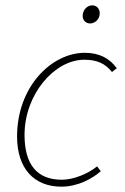

<svg xmlns="http://www.w3.org/2000/svg" viewBox="-20 -688 468 720"><path d="M210 12C272 12 326 -18 358 -46L344 -64C312 -38 258 -14 212 -14C118 -14 72 -72 72 -182C72 -334 184 -464 296 -464C344 -464 374 -450 400 -418L418 -432C392 -468 354 -490 298 -490C174 -490 44 -364 44 -176C44 -56 108 12 210 12ZM318 -600C336 -600 354 -616 354 -638C354 -656 342 -668 326 -668C308 -668 290 -652 290 -628C290 -612 302 -600 318 -600Z"/></svg>

Font: Source Sans Pro ExtraLight
Style: Italic
Weight: 200
Italic angle: -11°
Designer: Paul D. Hunt
Foundry: Adobe Systems Incorporated
Version: Version 3.006;hotconv 1.0.111;makeotfexe 2.5.65597